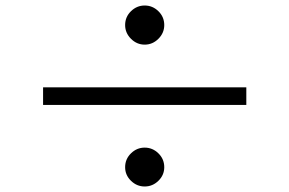

<svg xmlns="http://www.w3.org/2000/svg" viewBox="-20 -720 1040 690"><path d="M429.7 -629.9Q429.7 -659.2 450.7 -679.7Q471.7 -700.2 500 -700.2Q528.3 -700.2 549.3 -679.7Q570.3 -659.2 570.3 -629.9Q570.3 -601.6 549.3 -580.6Q528.3 -559.6 500 -559.6Q471.7 -559.6 450.7 -580.6Q429.7 -601.6 429.7 -629.9ZM134.8 -406.2H865.2V-342.8H134.8ZM429.7 -119.1Q429.7 -148.4 450.7 -168.9Q471.7 -189.5 500 -189.5Q528.3 -189.5 549.3 -168.9Q570.3 -148.4 570.3 -119.1Q570.3 -90.8 549.3 -70.3Q528.3 -49.8 500 -49.8Q471.7 -49.8 450.7 -70.3Q429.7 -90.8 429.7 -119.1Z"/></svg>

Font: GenEi Gothic M SemiLight
Style: Regular
Weight: 350
Designer: o_tamon (Modified); [Source Han Sans]
Ryoko NISHIZUKA  (kana & ideographs); Paul D. Hunt (Latin, Greek & Cyrillic); Wenl
Version: Version 1.1a;Original Version 1.004